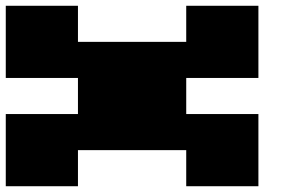

<svg xmlns="http://www.w3.org/2000/svg" viewBox="-20 -770 1040 665"><path d="M0 -625V-750H125H250V-687.5V-625H437.5H625V-687.5V-750H750H875V-625V-500H750H625V-437.5V-375H750H875V-250V-125H750H625V-187.5V-250H437.5H250V-187.5V-125H125H0V-250V-375H125H250V-437.5V-500H125H0Z"/></svg>

Font: Press Start 2P
Style: Regular
Weight: 500
Monospace: yes
Version: Version 2.14